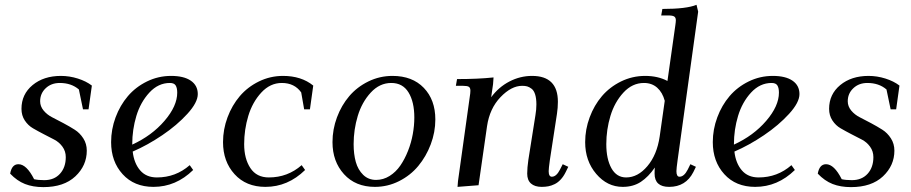

<svg xmlns="http://www.w3.org/2000/svg" viewBox="-20 -766 3769 794"><path d="M22 -47.9Q28.8 -86.9 56.2 -86.9Q89.8 -86.9 121.1 -24.9Q138.2 -21 163.1 -21Q204.1 -21 228 -47.4Q252 -73.7 252 -116.2Q252 -140.6 238.3 -159.4Q224.6 -178.2 204.3 -188.7Q184.1 -199.2 160.4 -211.4Q136.7 -223.6 116.5 -235.4Q96.2 -247.1 82.5 -267.8Q68.8 -288.6 68.8 -315.9Q68.8 -376 114.7 -414.1Q160.6 -452.1 231.9 -452.1Q267.1 -452.1 301.8 -441.2Q336.4 -430.2 359.9 -412.1L346.2 -314H323.2L306.2 -396Q274.9 -422.9 227.1 -422.9Q191.9 -422.9 168.9 -401.1Q146 -379.4 146 -347.2Q146 -326.2 160.4 -308.8Q174.8 -291.5 196 -280.8Q217.3 -270 242.4 -256.6Q267.6 -243.2 288.8 -229.7Q310.1 -216.3 324.5 -193.8Q338.9 -171.4 338.9 -143.1Q338.9 -81.1 291.5 -36.6Q244.1 7.8 159.2 7.8Q116.2 7.8 83.3 -5.1Q50.3 -18.1 22 -47.9Z M439.5 -178.2Q439.5 -231 458 -280.8Q476.6 -330.6 508.8 -368.4Q541 -406.2 587.9 -429.2Q634.8 -452.1 687.5 -452.1Q740.2 -452.1 769 -432.4Q797.9 -412.6 797.9 -377Q797.9 -342.3 754.9 -295.2Q711.9 -248 650.9 -206.8Q589.8 -165.5 528.8 -139.2Q534.2 -91.3 559.3 -61.8Q584.5 -32.2 628.9 -32.2Q706.5 -32.2 764.6 -83L778.8 -63Q707.5 6.8 614.7 6.8Q534.7 6.8 487.1 -45.7Q439.5 -98.1 439.5 -178.2ZM526.9 -168Q607.9 -205.1 660.4 -266.4Q712.9 -327.6 712.9 -382.8Q712.9 -402.3 706.5 -412.6Q700.2 -422.9 682.6 -422.9Q634.3 -422.9 597.7 -383.1Q561 -343.3 543.9 -286.6Q526.9 -230 526.9 -169.9Z M902.3 -178.2Q902.3 -231 920.9 -280.8Q939.5 -330.6 971.7 -368.4Q1003.9 -406.2 1050.8 -429.2Q1097.7 -452.1 1150.4 -452.1Q1226.1 -452.1 1275.4 -412.1L1261.7 -314H1237.8L1225.6 -383.8Q1197.8 -422.9 1145.5 -422.9Q1097.2 -422.9 1060.5 -383.1Q1023.9 -343.3 1006.8 -286.6Q989.7 -230 989.7 -169.9Q989.7 -109.9 1015.4 -71Q1041 -32.2 1091.8 -32.2Q1169.4 -32.2 1227.5 -83L1241.7 -63Q1170.4 6.8 1077.6 6.8Q997.6 6.8 950 -45.7Q902.3 -98.1 902.3 -178.2Z M1355 -178.2Q1355 -231 1373.5 -280.8Q1392.1 -330.6 1424.3 -368.4Q1456.5 -406.2 1503.4 -429.2Q1550.3 -452.1 1603 -452.1Q1685.1 -452.1 1732.7 -402.6Q1780.3 -353 1780.3 -272Q1780.3 -219.2 1761.2 -168.9Q1742.2 -118.7 1709.7 -79.6Q1677.2 -40.5 1630.1 -16.8Q1583 6.8 1530.3 6.8Q1450.2 6.8 1402.6 -45.7Q1355 -98.1 1355 -178.2ZM1442.4 -169.9Q1442.4 -128.4 1451.4 -96.2Q1460.4 -64 1481.9 -43Q1503.4 -22 1535.2 -22Q1564.9 -22 1591.1 -38.3Q1617.2 -54.7 1635.5 -81.3Q1653.8 -107.9 1667.2 -141.8Q1680.7 -175.8 1687 -211.2Q1693.4 -246.6 1693.4 -279.8Q1693.4 -344.7 1669.4 -383.8Q1645.5 -422.9 1598.1 -422.9Q1549.8 -422.9 1513.2 -383.1Q1476.6 -343.3 1459.5 -286.6Q1442.4 -230 1442.4 -169.9Z M1865.2 -411.1 1870.1 -439Q1957.5 -439 2021 -445.8L2019 -418L2011.2 -363.8Q2042 -405.8 2086.7 -429Q2131.3 -452.1 2180.2 -452.1Q2287.1 -452.1 2287.1 -345.2Q2287.1 -320.3 2283.2 -294.9L2253.9 -104Q2249 -68.8 2249 -58.1Q2249 -35.2 2262.2 -35.2Q2280.8 -35.2 2295.9 -64.9L2307.1 -86.9L2330.1 -76.2L2319.3 -54.2Q2310.1 -35.6 2298.3 -23.2Q2286.6 -10.7 2273.4 -4.4Q2260.3 2 2247.6 4.4Q2234.9 6.8 2220.2 6.8Q2191.4 6.8 2175.8 -7.1Q2160.2 -21 2160.2 -47.9Q2160.2 -71.8 2165 -105L2194.3 -290Q2198.2 -313 2198.2 -334Q2198.2 -358.9 2193.1 -375.2Q2188 -391.6 2178.5 -398.9Q2168.9 -406.2 2160.2 -408.7Q2151.4 -411.1 2139.2 -411.1Q2094.7 -411.1 2049.8 -364.3Q2004.9 -317.4 1994.1 -244.1L1959 0L1872.1 6.8L1874 -17.1L1922.4 -363.8Q1925.3 -380.9 1925.3 -391.1Q1925.3 -402.8 1918.9 -407Q1912.6 -411.1 1895 -411.1Z M2399.9 -178.2Q2399.9 -231 2418.5 -280.8Q2437 -330.6 2469.2 -368.4Q2501.5 -406.2 2548.3 -429.2Q2595.2 -452.1 2647.9 -452.1Q2700.7 -452.1 2740.2 -431.2L2772.9 -662.1Q2774.9 -675.8 2774.9 -682.1Q2774.9 -693.4 2768.1 -697.8Q2761.2 -702.1 2744.1 -702.1H2714.4L2719.2 -729Q2819.3 -729 2860.4 -746.1L2867.2 -717.8L2782.2 -104Q2777.3 -68.8 2777.3 -58.1Q2777.3 -35.2 2790 -35.2Q2809.1 -35.2 2824.2 -64.9L2835 -86.9L2857.9 -76.2L2847.2 -54.2Q2815.9 6.8 2747.1 6.8Q2687 6.8 2687 -47.9Q2687 -64.5 2688 -73.2Q2661.6 -34.7 2630.1 -13.9Q2598.6 6.8 2555.2 6.8Q2491.2 6.8 2445.6 -46.9Q2399.9 -100.6 2399.9 -178.2ZM2487.3 -169.9Q2487.3 -108.4 2508.5 -70.3Q2529.8 -32.2 2569.3 -32.2Q2617.7 -32.2 2657.2 -78.9Q2696.8 -125.5 2708 -201.2L2729 -349.1Q2719.7 -383.8 2697.8 -403.3Q2675.8 -422.9 2643.1 -422.9Q2594.7 -422.9 2558.1 -383.1Q2521.5 -343.3 2504.4 -286.6Q2487.3 -230 2487.3 -169.9Z M2927.7 -178.2Q2927.7 -231 2946.3 -280.8Q2964.8 -330.6 2997.1 -368.4Q3029.3 -406.2 3076.2 -429.2Q3123 -452.1 3175.8 -452.1Q3228.5 -452.1 3257.3 -432.4Q3286.1 -412.6 3286.1 -377Q3286.1 -342.3 3243.2 -295.2Q3200.2 -248 3139.2 -206.8Q3078.1 -165.5 3017.1 -139.2Q3022.5 -91.3 3047.6 -61.8Q3072.8 -32.2 3117.2 -32.2Q3194.8 -32.2 3252.9 -83L3267.1 -63Q3195.8 6.8 3103 6.8Q3022.9 6.8 2975.3 -45.7Q2927.7 -98.1 2927.7 -178.2ZM3015.1 -168Q3096.2 -205.1 3148.7 -266.4Q3201.2 -327.6 3201.2 -382.8Q3201.2 -402.3 3194.8 -412.6Q3188.5 -422.9 3170.9 -422.9Q3122.6 -422.9 3085.9 -383.1Q3049.3 -343.3 3032.2 -286.6Q3015.1 -230 3015.1 -169.9Z M3361.8 -47.9Q3368.7 -86.9 3396 -86.9Q3429.7 -86.9 3460.9 -24.9Q3478 -21 3502.9 -21Q3543.9 -21 3567.9 -47.4Q3591.8 -73.7 3591.8 -116.2Q3591.8 -140.6 3578.1 -159.4Q3564.5 -178.2 3544.2 -188.7Q3523.9 -199.2 3500.2 -211.4Q3476.6 -223.6 3456.3 -235.4Q3436 -247.1 3422.4 -267.8Q3408.7 -288.6 3408.7 -315.9Q3408.7 -376 3454.6 -414.1Q3500.5 -452.1 3571.8 -452.1Q3606.9 -452.1 3641.6 -441.2Q3676.3 -430.2 3699.7 -412.1L3686 -314H3663.1L3646 -396Q3614.7 -422.9 3566.9 -422.9Q3531.7 -422.9 3508.8 -401.1Q3485.8 -379.4 3485.8 -347.2Q3485.8 -326.2 3500.2 -308.8Q3514.6 -291.5 3535.9 -280.8Q3557.1 -270 3582.3 -256.6Q3607.4 -243.2 3628.7 -229.7Q3649.9 -216.3 3664.3 -193.8Q3678.7 -171.4 3678.7 -143.1Q3678.7 -81.1 3631.3 -36.6Q3584 7.8 3499 7.8Q3456.1 7.8 3423.1 -5.1Q3390.1 -18.1 3361.8 -47.9Z"/></svg>

Font: Dihjauti S
Style: Bold Italic
Weight: 700
Italic angle: -9°
Designer: T. Christopher White
Version: Version 3.0.0